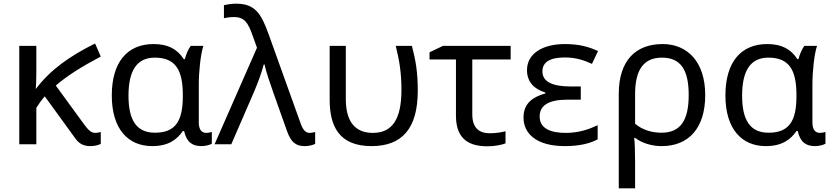

<svg xmlns="http://www.w3.org/2000/svg" viewBox="-20 -786 4532 1046"><path d="M529 -478 498 -549C361 -481 256 -408 175 -301C177 -328 178 -363 178 -397V-536H85V0H178V-199C192 -221 207 -242 224 -261L391 -31C411 -3 436 10 472 10C495 10 514 5 529 -2V-67C522 -65 509 -62 499 -62C474 -62 459 -81 437 -110L284 -320C349 -376 429 -425 529 -478Z M809 10C899 10 945 -27 976 -72H983C997 -10 1029 10 1078 10C1100 10 1124 3 1134 -3V-67C1128 -65 1114 -62 1104 -62C1081 -62 1063 -77 1063 -118V-326C1063 -397 1073 -491 1088 -536H1019C1004 -516 993 -487 987 -464H981C946 -518 896 -546 817 -546C673 -546 589 -447 589 -266C589 -83 678 10 809 10ZM824 -63C724 -63 680 -131 680 -265C680 -400 725 -472 823 -472C940 -472 976 -400 976 -267V-261C976 -124 934 -63 824 -63Z M1640 10C1663 10 1682 5 1697 -2V-67C1690 -65 1677 -62 1667 -62C1644 -62 1630 -79 1617 -116L1444 -598C1403 -713 1369 -766 1266 -766C1242 -766 1218 -762 1200 -758V-687C1214 -690 1232 -693 1256 -693C1313 -693 1332 -658 1353 -601L1380 -526L1149 0H1240L1362 -281C1384 -333 1405 -388 1417 -435H1421C1429 -396 1454 -324 1471 -276L1544 -71C1565 -12 1591 10 1640 10Z M2004 10C2170 10 2256 -85 2256 -292C2256 -391 2245 -457 2224 -536H2136C2156 -456 2167 -389 2167 -296C2167 -136 2117 -62 2011 -62C1908 -62 1864 -132 1864 -246V-536H1776V-243C1776 -100 1826 10 2004 10Z M2636 11C2675 11 2715 3 2734 -5V-71C2713 -65 2678 -60 2649 -60C2592 -60 2553 -87 2553 -164V-462H2762V-536H2393L2320 -501V-462H2464V-155C2464 -21 2544 11 2636 11Z M3057 10C3139 10 3195 -5 3236 -27V-104C3192 -83 3136 -62 3062 -62C2982 -62 2920 -85 2920 -151C2920 -212 2969 -243 3071 -243H3144V-315H3088C2995 -315 2935 -338 2935 -397C2935 -447 2976 -473 3056 -473C3118 -473 3161 -458 3205 -438L3238 -508C3185 -532 3134 -546 3057 -546C2936 -546 2851 -494 2851 -404C2851 -339 2891 -300 2951 -282V-277C2887 -259 2832 -226 2832 -146C2832 -57 2904 10 3057 10Z M3351 240H3440V98C3440 38 3438 -13 3435 -35H3440C3478 -6 3531 10 3585 10C3731 10 3822 -87 3822 -268C3822 -448 3726 -546 3590 -546C3444 -546 3351 -457 3351 -275ZM3584 -63C3530 -63 3478 -79 3440 -112V-274C3440 -406 3487 -472 3586 -472C3689 -472 3732 -405 3732 -268C3732 -133 3689 -63 3584 -63Z M4152 10C4242 10 4288 -27 4319 -72H4326C4340 -10 4372 10 4421 10C4443 10 4467 3 4477 -3V-67C4471 -65 4457 -62 4447 -62C4424 -62 4406 -77 4406 -118V-326C4406 -397 4416 -491 4431 -536H4362C4347 -516 4336 -487 4330 -464H4324C4289 -518 4239 -546 4160 -546C4016 -546 3932 -447 3932 -266C3932 -83 4021 10 4152 10ZM4167 -63C4067 -63 4023 -131 4023 -265C4023 -400 4068 -472 4166 -472C4283 -472 4319 -400 4319 -267V-261C4319 -124 4277 -63 4167 -63Z"/></svg>

Font: Noto Sans Math
Style: Regular
Weight: 400
Designer: Monotype Design Team, Delve Withrington, Jeff Kellem
Foundry: Monotype Imaging Inc., Delve Fonts LLC
Version: Version 3.000